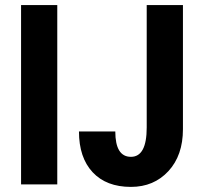

<svg xmlns="http://www.w3.org/2000/svg" viewBox="-20 -731 801 761"><path d="M207 0H63.5V-710.9H207ZM561.5 -710.9H705.1V-218.8Q705.1 -115.2 647.5 -52.7Q589.8 9.8 499 9.8Q401.4 9.8 347.2 -48.3Q293 -106.4 293 -210H437Q437 -109.4 499 -109.4Q561.5 -109.4 561.5 -225.6Z"/></svg>

Font: Roboto Condensed
Style: Bold
Weight: 700
Designer: Google
Version: Version 2.134; 2016